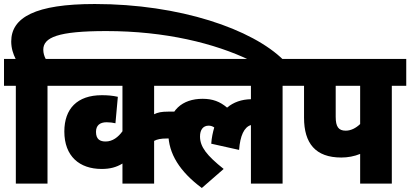

<svg xmlns="http://www.w3.org/2000/svg" viewBox="-20 -916 2047 958"><path d="M217 -488H289V-622H208C201 -635 196 -651 196 -668C196 -729 268 -761 510 -761C805 -761 1051 -700 1228 -615H1396C1240 -771 876 -896 453 -896C156 -896 36 -829 36 -709C36 -675 46 -646 58 -622H0V-488H59V0H217Z M856 -488V-622H276V-488H591V-261C570 -232 542 -210 507 -210C480 -210 459 -220 459 -258C459 -290 478 -306 512 -306C528 -306 543 -304 556 -301L568 -433C541 -439 517 -441 488 -441C365 -441 301 -373 301 -260C301 -136 377 -73 487 -73C528 -73 560 -81 591 -100V0H749V-213C764 -221 782 -225 813 -225H882V-359H818C786 -359 767 -355 749 -346V-488Z M795 -488H1232V-421C1185 -420 1145 -406 1113 -379C1078 -409 1041 -423 991 -423C890 -423 820 -366 820 -251C820 -149 878 -59 987 22L1096 -73C1012 -140 978 -183 978 -235C978 -268 993 -289 1021 -289C1031 -289 1041 -286 1049 -280C1042 -256 1036 -229 1034 -199L1173 -168C1178 -238 1198 -282 1232 -292V0H1390V-488H1461V-622H795Z M1935 -488H2007V-622H1449V-488H1497V-329C1497 -201 1554 -130 1683 -130C1715 -130 1748 -136 1777 -148V0H1935ZM1777 -488V-297C1756 -277 1731 -264 1705 -264C1669 -264 1655 -284 1655 -333V-488Z"/></svg>

Font: Noto Sans Devanagari Condensed Black
Style: Regular
Weight: 900
Width: 3
Designer: Jelle Bosma - Monotype Design Team
Foundry: Monotype Imaging Inc.
Version: Version 2.004